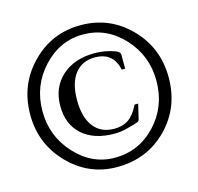

<svg xmlns="http://www.w3.org/2000/svg" viewBox="-103 -794 952 921"><g transform="rotate(-15 373.5 -333.5)"><path d="M544 -250 527 -178Q525 -167 515 -164Q510 -161 463 -149Q432 -140 397 -140Q296 -140 238 -192Q180 -244 180 -335Q180 -427 241.5 -482.5Q303 -538 405 -538Q455 -538 505 -520Q527 -511 527 -499V-428H510Q491 -518 400 -518Q336 -518 300.5 -472Q265 -426 265 -342Q265 -256 301 -209.5Q337 -163 403 -163Q446 -163 475 -183.5Q504 -204 526 -250ZM718 -334Q718 -184 618 -83Q518 18 369 18Q229 18 129.5 -84.5Q30 -187 30 -332Q30 -480 130 -582.5Q230 -685 374 -685Q518 -685 618 -583Q718 -481 718 -334ZM657 -334Q657 -459 573.5 -549Q490 -639 374 -639Q258 -639 174.5 -549Q91 -459 91 -333Q91 -209 174 -118.5Q257 -28 370 -28Q490 -28 573.5 -117Q657 -206 657 -334Z"/></g></svg>

Font: STIX MathJax Latin
Style: Bold Italic
Weight: 700
Italic angle: -16.33°
Designer: MicroPress Inc., with final additions and corrections provided by Coen Hoffman, Elsevier (retired)
Version: Version 1.1.1